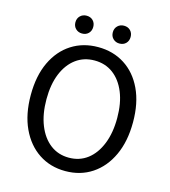

<svg xmlns="http://www.w3.org/2000/svg" viewBox="-120 -909 904 1018"><g transform="rotate(15 332.0 -400.5)"><path d="M332 12Q249.7 12 186.4 -29.9Q123.2 -71.8 87.4 -148.7Q51.7 -225.5 51.7 -330.8Q51.7 -436 87.4 -511.6Q123.2 -587.2 186.4 -627.7Q249.7 -668.3 332 -668.3Q414.9 -668.3 478.1 -627.7Q541.4 -587.2 577.1 -511.6Q612.9 -436 612.9 -330.8Q612.9 -225.5 577.1 -148.7Q541.4 -71.8 478.1 -29.9Q414.9 12 332 12ZM332 -61.5Q390.9 -61.5 434.2 -94.7Q477.5 -127.9 501.8 -188.6Q526.1 -249.3 526.1 -330.8Q526.1 -412.3 501.8 -471.4Q477.5 -530.4 434.2 -562.6Q390.9 -594.8 332 -594.8Q273.6 -594.8 230 -562.6Q186.4 -530.4 162.1 -471.4Q137.8 -412.3 137.8 -330.8Q137.8 -249.3 162.1 -188.6Q186.4 -127.9 230 -94.7Q273.6 -61.5 332 -61.5ZM229.5 -715.5Q208.7 -715.5 194.6 -729.1Q180.5 -742.8 180.5 -764.4Q180.5 -786 194.6 -799.7Q208.7 -813.3 229.5 -813.3Q251.2 -813.3 264.8 -799.7Q278.4 -786 278.4 -764.4Q278.4 -742.8 264.8 -729.1Q251.2 -715.5 229.5 -715.5ZM434.7 -715.5Q414 -715.5 399.9 -729.1Q385.8 -742.8 385.8 -764.4Q385.8 -786 399.9 -799.7Q414 -813.3 434.7 -813.3Q456.4 -813.3 470 -799.7Q483.6 -786 483.6 -764.4Q483.6 -742.8 470 -729.1Q456.4 -715.5 434.7 -715.5Z"/></g></svg>

Font: Source Sans 3
Style: Regular
Weight: 200
Designer: Paul D. Hunt
Foundry: Adobe
Version: Version 3.046;hotconv 1.0.118;makeotfexe 2.5.65603